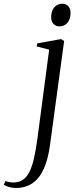

<svg xmlns="http://www.w3.org/2000/svg" viewBox="-144 -726 390 1000"><path d="M117 25.5Q107 102.5 84.2 153Q61.5 203.5 25.2 228.2Q-11 253 -62 253Q-80.5 253 -97 248Q-113.5 243 -124.5 236.5L-115.5 216.5Q-108.5 219.5 -97.2 222Q-86 224.5 -75 224.5Q-46 224.5 -25.5 211Q-5 197.5 9 169.8Q23 142 32.8 99.2Q42.5 56.5 50.5 -1L112 -467.5L47 -484L50 -500L174 -522.5L190 -512.5ZM166 -588.5Q145.5 -588.5 134 -602Q122.5 -615.5 122.5 -636Q122.5 -669.5 138.8 -688Q155 -706.5 180 -706.5Q201 -706.5 212.2 -693Q223.5 -679.5 223.5 -659Q223.5 -626 207.2 -607.2Q191 -588.5 166 -588.5Z"/></svg>

Font: Merriweather 120pt Light
Style: Italic
Weight: 300
Italic angle: -7.8°
Version: Version 2.101